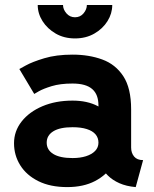

<svg xmlns="http://www.w3.org/2000/svg" viewBox="-20 -743 623 775"><path d="M251.5 12.2Q316.9 12.2 363.8 -12.3Q410.6 -36.9 435.8 -77.6Q460.9 -118.4 460.9 -167.2Q460.9 -216.1 438.7 -254.4Q416.5 -292.7 374.4 -314.8Q332.3 -336.9 272.9 -336.9Q204.6 -336.9 151.2 -314.2Q97.9 -291.5 67.3 -252.6Q36.6 -213.6 36.6 -164.8Q36.6 -116 61.8 -75.8Q86.9 -35.6 135 -11.7Q183.1 12.2 251.5 12.2ZM377.4 -167.2Q377.4 -147.7 364 -133.8Q350.6 -119.9 327 -112.4Q303.5 -105 272.9 -105Q221.7 -105 195.1 -121.5Q168.5 -137.9 168.5 -167.2Q168.5 -196.5 195.1 -213Q221.7 -229.5 272.9 -229.5Q307.1 -229.5 330.4 -222Q353.8 -214.6 365.6 -200.7Q377.4 -186.8 377.4 -167.2ZM509.3 -147.5V-301.8Q509.3 -387.2 477.8 -435.3Q446.3 -483.4 392.7 -502.9Q339.1 -522.5 272.9 -522.5Q207 -522.5 158.8 -507.9Q110.6 -493.4 84.4 -478.9Q58.1 -464.4 58.1 -464.4L118.2 -363.8Q118.2 -363.8 136.2 -374.3Q154.3 -384.8 188.7 -395.3Q223.1 -405.8 272.7 -405.8Q300.3 -405.8 320.1 -400.1Q339.8 -394.5 352.5 -383.3Q365.2 -372.1 371.3 -355.6Q377.4 -339.1 377.4 -316.9V-224.1L389.6 -214.1V-127.4L377.4 -115.7Q377.4 -95.7 387 -74.5Q396.5 -53.2 415.2 -34.7Q433.8 -16.1 462 -3.5Q490.2 9 527.8 12.2L557.6 -96.7Q533.4 -96.7 521.4 -111.1Q509.3 -125.5 509.3 -147.5ZM282.7 -587.9Q326.7 -587.9 360.7 -607.4Q394.8 -627 413.9 -657.7Q433.1 -688.5 433.1 -722.7H330.6Q330.6 -705.3 317.4 -689.3Q304.2 -673.3 282.7 -673.3Q261.7 -673.3 248 -689.3Q234.4 -705.3 234.4 -722.7H132.3Q132.3 -688.5 151.7 -657.7Q171.1 -627 205 -607.4Q238.8 -587.9 282.7 -587.9Z"/></svg>

Font: Giphurs
Style: Regular
Weight: 400
Version: Version 2.010